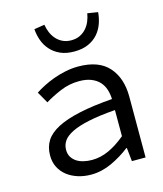

<svg xmlns="http://www.w3.org/2000/svg" viewBox="-111 -813 772 908"><g transform="rotate(-15 275.0 -359.0)"><path d="M425 0H492V-298Q492 -389 443.5 -443.5Q395 -498 295 -498Q263 -498 232 -491.5Q201 -485 173.5 -475Q146 -465 121.5 -452.5Q97 -440 79 -428L111 -372Q145 -393 189 -411.5Q233 -430 281 -430Q316 -430 340.5 -420Q365 -410 380 -393.5Q395 -377 402 -355Q409 -333 410 -308Q316 -301 249 -286.5Q182 -272 139.5 -250Q97 -228 77.5 -197.5Q58 -167 58 -126Q58 -93 71 -67.5Q84 -42 106.5 -24.5Q129 -7 159 2.5Q189 12 223 12Q275 12 324.5 -11Q374 -34 415 -66H418ZM410 -126Q368 -91 327.5 -72.5Q287 -54 245 -54Q224 -54 204.5 -58.5Q185 -63 170.5 -72.5Q156 -82 147 -96.5Q138 -111 138 -132Q138 -156 151.5 -175.5Q165 -195 196.5 -210.5Q228 -226 280 -237Q332 -248 410 -254ZM141 -722Q143 -694 152.5 -667Q162 -640 181 -618.5Q200 -597 228.5 -584Q257 -571 297 -571Q337 -571 366 -584Q395 -597 413.5 -618.5Q432 -640 441.5 -667Q451 -694 453 -722L402 -730Q399 -711 391.5 -692.5Q384 -674 371 -659Q358 -644 339.5 -635Q321 -626 297 -626Q273 -626 254.5 -635Q236 -644 223 -659Q210 -674 202.5 -692.5Q195 -711 192 -730Z"/></g></svg>

Font: Codetta
Style: Regular
Weight: 400
Italic angle: -11°
Designer: Ulrich Proeller
Foundry: PROSA GmbH
Version: Version 2.00;September 29, 2018;FontCreator 11.5.0.2427 64-b